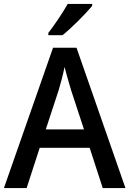

<svg xmlns="http://www.w3.org/2000/svg" viewBox="-20 -961 662 981"><path d="M451 -941H326C301 -896 256 -830 227 -793V-781H299C345 -817 421 -894 451 -931ZM505 0H621L371 -717H251L0 0H116L183 -206H438ZM409 -300H214L280 -501C288 -529 301 -574 310 -619C318 -585 336 -525 343 -501Z"/></svg>

Font: Noto Sans Thai Medium
Style: Regular
Weight: 500
Designer: Monotype Design Team
Foundry: Monotype Imaging Inc.
Version: Version 1.901